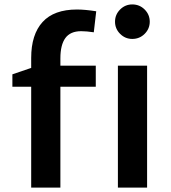

<svg xmlns="http://www.w3.org/2000/svg" viewBox="-20 -848 775 868"><path d="M36 0ZM253 -551H413V-456H253V0H121V-456H36V-512L121 -541V-586Q121 -692 172.5 -748.5Q224 -805 328 -805Q364 -805 415 -797L404 -702Q371 -707 347 -707Q298 -707 275.5 -676Q253 -645 253 -584ZM500 -750Q500 -782 523 -805Q546 -828 578 -828Q611 -828 634 -805Q657 -782 657 -750Q657 -718 634 -695Q611 -672 578 -672Q546 -672 523 -695Q500 -718 500 -750ZM513 -551H645V0H513Z"/></svg>

Font: MartelSansBold
Style: Bold
Weight: 700
Designer: Dan Reynolds and Mathieu Réguer
Foundry: Dan Reynolds and Mathieu Réguer
Version: Version 1.002; ttfautohint (v1.1) -l 5 -r 5 -G 72 -x 0 -D la